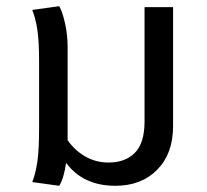

<svg xmlns="http://www.w3.org/2000/svg" viewBox="-20 -587 668 619"><path d="M538 -564V-180Q538 -92 487 -40Q436 12 352 12Q248 12 193 -62Q186 -12 171 12L84 0Q95 -28 100.5 -66Q106 -104 106 -172V-392Q106 -454 100.5 -490.5Q95 -527 84 -555L171 -567Q181 -550 189.5 -512.5Q198 -475 198 -437V-135Q221 -102 255 -82.5Q289 -63 330 -63Q384 -63 415 -94.5Q446 -126 446 -195V-564Z"/></svg>

Font: FiraGO
Style: Regular
Weight: 400
Designer: bBox Type
Foundry: bBox Type GmbH
Version: Version 1.001;April 20, 2020;FontCreator 12.0.0.2555 64-bit